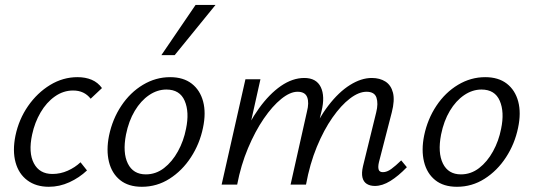

<svg xmlns="http://www.w3.org/2000/svg" viewBox="-20 -726 2098 755"><path d="M172.1 8.5Q121.7 8.5 87.7 -16.8Q53.6 -42.1 41.2 -87.4Q28.7 -132.7 40.7 -192.4Q54.2 -256.9 90.3 -309Q126.5 -361 177 -391.8Q227.6 -422.6 284.7 -422.6Q316 -422.6 340.5 -412.3Q365 -401.9 381 -379.7L336.5 -337.8Q323.9 -353.9 306.8 -362Q289.7 -370.1 267.4 -370.1Q228.9 -370.1 195.8 -346.7Q162.7 -323.4 139.6 -283.9Q116.5 -244.5 106.3 -196.7Q91.1 -125.7 113.2 -83.8Q135.3 -41.9 186.1 -41.9Q217.3 -41.9 246.2 -54.7Q275.1 -67.5 296.6 -87.9L322.1 -55.8Q292 -27.3 253 -9.4Q213.9 8.5 172.1 8.5Z M537.9 8.5Q484.9 8.5 452.2 -17.9Q419.5 -44.3 408.4 -89.9Q397.3 -135.5 408.7 -192.4Q422.2 -257.8 457.1 -310.1Q492 -362.5 542.1 -392.5Q592.3 -422.6 649 -422.6Q700.8 -422.6 733.9 -397.1Q766.9 -371.5 778.8 -326.7Q790.7 -281.9 778.2 -223.3Q765.2 -160.2 730.7 -107.4Q696.3 -54.6 646.6 -23.1Q597 8.5 537.9 8.5ZM553.5 -40.3Q592.8 -40.3 625 -65.1Q657.1 -89.9 679.7 -130.9Q702.3 -171.9 711.5 -219.5Q725.3 -285.3 706.2 -329.6Q687.1 -373.9 634.4 -373.9Q598.6 -373.9 566.2 -351.9Q533.8 -329.9 510 -290.2Q486.2 -250.5 475.4 -196.7Q461.7 -125.5 482.7 -82.9Q503.7 -40.3 553.5 -40.3ZM614.5 -509.1 749 -706.5H827.4L666.8 -509.1Z M1454.1 5.2Q1435.1 5.2 1422.1 -3Q1409.2 -11.2 1405.2 -28.4Q1401.2 -45.6 1407.4 -72.5L1459.4 -284.3Q1468 -318.8 1460.4 -342Q1452.7 -365.2 1421.2 -365.2Q1390.9 -365.2 1356.1 -338.6Q1321.3 -312.1 1287.4 -263.7Q1253.5 -215.4 1225.8 -148.4Q1198.2 -81.4 1183.3 0H1139.5Q1161.9 -100.7 1196 -179Q1230.1 -257.2 1271 -310.6Q1312 -364.1 1356.2 -391.7Q1400.4 -419.4 1441.9 -419.4Q1473.5 -419.4 1495.6 -405.3Q1517.7 -391.2 1525.3 -361.4Q1532.8 -331.5 1520.6 -284L1470.3 -89Q1465.8 -70.5 1468.8 -59.8Q1471.7 -49 1485.7 -49Q1501.5 -49 1518.5 -61.4Q1535.5 -73.8 1557.7 -95.3L1579.9 -68.5Q1546.4 -33.7 1514.9 -14.3Q1483.4 5.2 1454.1 5.2ZM851.5 0 945.1 -414.2H1004.1L911.5 0ZM872.6 0Q892.6 -90.2 925.1 -166.6Q957.5 -243.1 998.3 -299.8Q1039.1 -356.5 1084.7 -388Q1130.4 -419.4 1176.6 -419.4Q1223.9 -419.4 1241.4 -383.5Q1258.8 -347.5 1244.3 -288.5L1174 0H1122.6L1187 -287Q1196.1 -322 1188 -343.6Q1179.8 -365.2 1150 -365.2Q1120.9 -365.2 1086 -337Q1051.2 -308.9 1017.1 -259.2Q983.1 -209.5 955.2 -143.1Q927.3 -76.8 912.6 0Z M1776.9 8.5Q1723.9 8.5 1691.2 -17.9Q1658.5 -44.3 1647.4 -89.9Q1636.3 -135.5 1647.7 -192.4Q1661.2 -257.8 1696.1 -310.1Q1731 -362.5 1781.1 -392.5Q1831.3 -422.6 1888 -422.6Q1939.8 -422.6 1972.9 -397.1Q2005.9 -371.5 2017.8 -326.7Q2029.7 -281.9 2017.2 -223.3Q2004.2 -160.2 1969.7 -107.4Q1935.3 -54.6 1885.6 -23.1Q1836 8.5 1776.9 8.5ZM1792.5 -40.3Q1831.8 -40.3 1864 -65.1Q1896.1 -89.9 1918.7 -130.9Q1941.3 -171.9 1950.5 -219.5Q1964.3 -285.3 1945.2 -329.6Q1926.1 -373.9 1873.4 -373.9Q1837.6 -373.9 1805.2 -351.9Q1772.8 -329.9 1749 -290.2Q1725.2 -250.5 1714.4 -196.7Q1700.7 -125.5 1721.7 -82.9Q1742.7 -40.3 1792.5 -40.3Z"/></svg>

Font: Ysabeau
Style: Bold Italic
Weight: 700
Italic angle: -12°
Designer: Christian Thalmann (Catharsis Fonts)
Version: Version 2.002